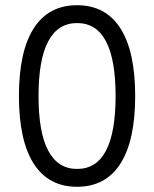

<svg xmlns="http://www.w3.org/2000/svg" viewBox="-20 -705 590 735"><path d="M275 10Q165.8 10 109.2 -78.3Q52.5 -166.7 52.5 -337.5Q52.5 -508.3 109.2 -596.7Q165.8 -685 275 -685Q384.2 -685 440.8 -596.7Q497.5 -508.3 497.5 -337.5Q497.5 -166.7 440.8 -78.3Q384.2 10 275 10ZM275 -58.3Q349.2 -58.3 385.8 -128.3Q422.5 -198.3 422.5 -337.5Q422.5 -476.7 385.8 -546.7Q349.2 -616.7 275 -616.7Q201.7 -616.7 164.6 -546.7Q127.5 -476.7 127.5 -337.5Q127.5 -198.3 164.6 -128.3Q201.7 -58.3 275 -58.3Z"/></svg>

Font: Funnel Sans Light
Style: Regular
Weight: 300
Designer: NORD ID, Kristian Moeller
Foundry: Dicotype
Version: Version 1.000